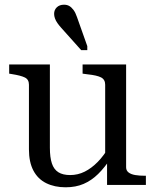

<svg xmlns="http://www.w3.org/2000/svg" viewBox="-20 -786 659 816"><path d="M192 -512V-158Q192 -117 200.5 -91.5Q209 -66 228 -54Q247 -42 278 -42Q311 -42 340 -56.5Q369 -71 395.5 -98Q422 -125 445 -165L452 -115Q425 -74 397 -46.5Q369 -19 335.5 -4.5Q302 10 259 10Q212 10 176.5 -7.5Q141 -25 122 -61Q103 -97 103 -151V-426Q103 -448 86 -456.5Q69 -465 31 -471L19 -473V-512ZM516 -512V-75Q516 -61 526.5 -53Q537 -45 555 -42Q573 -39 597 -39H600V0H435V-103L427 -115V-426Q427 -448 409.5 -457Q392 -466 353 -470L331 -473V-512ZM307 -714 351 -590V-573H325L240 -668Q231 -678 224 -688Q217 -698 213.5 -708Q210 -718 210 -727Q210 -744 221.5 -755Q233 -766 252 -766Q265 -766 274.5 -760.5Q284 -755 292.5 -743.5Q301 -732 307 -714Z"/></svg>

Font: Roboto Serif 72pt
Style: Regular
Weight: 400
Designer: Greg Gazdowicz
Foundry: Commercial Type
Version: Version 1.008